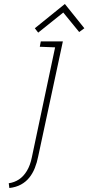

<svg xmlns="http://www.w3.org/2000/svg" viewBox="-20 -908 444 965"><path d="M404 -766 306 -888 155 -766 172 -744 298 -845 378 -747ZM172 -122 296 -700H185L180 -673L257 -670L140 -117Q132 -77 115 -49Q98 -21 75 -6Q52 9 24 13L27 37Q61 33 85.5 19.5Q110 6 127 -15Q144 -36 155 -63.5Q166 -91 172 -122Z"/></svg>

Font: Advent Pro ExtraLight
Style: Italic
Weight: 250
Italic angle: -12°
Version: Version 3.000